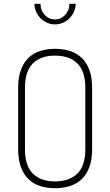

<svg xmlns="http://www.w3.org/2000/svg" viewBox="-20 -989 583 1015"><path d="M271 6Q230 6 194 -5Q158 -16 132 -40.5Q106 -65 91 -104.5Q76 -144 76 -200V-525Q76 -581 91 -620.5Q106 -660 132 -684.5Q158 -709 194 -720Q230 -731 271 -731Q312 -731 348 -720Q384 -709 410.5 -684.5Q437 -660 452 -620.5Q467 -581 467 -525V-200Q467 -144 452 -104.5Q437 -65 410.5 -40.5Q384 -16 348 -5Q312 6 271 6ZM431 -525Q431 -613 388.5 -654Q346 -695 271 -695Q196 -695 154 -654Q112 -613 112 -525V-200Q112 -112 154 -71Q196 -30 271 -30Q346 -30 388.5 -71Q431 -112 431 -200ZM380 -969Q380 -947 371 -927Q362 -907 347 -892Q332 -877 312 -868.5Q292 -860 271 -860Q249 -860 229.5 -868.5Q210 -877 195 -892Q180 -907 171 -927Q162 -947 162 -969H194Q194 -934 216.5 -910Q239 -886 271 -886Q302 -886 324.5 -910Q347 -934 347 -969Z"/></svg>

Font: AkaAcidDosis
Style: ExtraLight
Weight: 250
Designer: Edgar Tolentino, Pablo Impallari, Igino Marini, Aka-Acid
Foundry: Edgar Tolentino, Pablo Impallari, Igino Marini, Aka-Acid
Version: Version 1.007